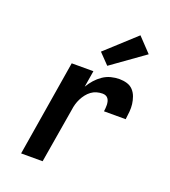

<svg xmlns="http://www.w3.org/2000/svg" viewBox="-142 -893 885 998"><g transform="rotate(20 300.0 -394.5)"><path d="M90 0 177 -530H297L282 -439Q295 -461 311.5 -479.5Q328 -498 348.5 -512Q369 -526 392.5 -532Q416 -538 439 -538Q461 -538 481 -532Q501 -526 514.5 -511.5Q528 -497 535 -477.5Q542 -458 544.5 -438Q547 -418 545 -396Q543 -374 540 -353H420Q421 -362 422 -371.5Q423 -381 422.5 -390Q422 -399 420 -407.5Q418 -416 413 -423Q408 -430 400 -433.5Q392 -437 382 -437Q366 -437 350 -432.5Q334 -428 320.5 -418Q307 -408 296.5 -394.5Q286 -381 278.5 -366Q271 -351 266.5 -335.5Q262 -320 260 -304L209 0ZM355 -581 299 -639 463 -789 537 -711Z"/></g></svg>

Font: Iosevka Curly Extended Oblique
Style: Bold
Weight: 700
Width: 7
Italic angle: -9°
Monospace: yes
Designer: Belleve Invis
Foundry: Belleve Invis
Version: Version 11.1.0; ttfautohint (v1.8.3)